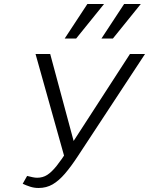

<svg xmlns="http://www.w3.org/2000/svg" viewBox="-20 -927 742 956"><path d="M172 9Q150 9 130 2.5Q110 -4 93 -12L115 -51Q131 -47 143 -44.5Q155 -42 165 -42Q193 -42 215 -56Q237 -70 261.5 -100.5Q286 -131 318 -181L627 -658H702L368 -150Q334 -98 303.5 -62.5Q273 -27 242 -9Q211 9 172 9ZM304 -134 157 -658H230L359 -179ZM302 -735 415 -907H498L359 -735ZM485 -735 598 -907H681L542 -735Z"/></svg>

Font: Ysabeau Office
Style: Italic
Weight: 400
Italic angle: -12°
Designer: Christian Thalmann (Catharsis Fonts)
Version: Version 2.001;gftools[0.9.30]; featfreeze: tnum,lnum,ss02